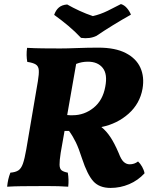

<svg xmlns="http://www.w3.org/2000/svg" viewBox="-20 -914 766 943"><path d="M464 -680Q546 -680 597.5 -653.5Q649 -627 669.5 -581.5Q690 -536 680 -478Q667 -405 611.5 -355.5Q556 -306 478 -290Q502 -271 522 -241Q542 -211 563 -162Q575 -130 588 -118.5Q601 -107 617 -107Q640 -107 658 -121Q669 -111 678 -95Q687 -79 690 -63Q658 -28 614.5 -9.5Q571 9 523 9Q468 9 438.5 -23.5Q409 -56 383 -135Q367 -185 352.5 -215Q338 -245 319 -271Q307 -271 297 -271L278 -163Q272 -124 272.5 -104.5Q273 -85 282.5 -77.5Q292 -70 313 -66Q319 -32 315 3Q287 1 267 0.5Q247 0 225.5 0Q204 0 175 0Q125 0 86.5 0.5Q48 1 15 3Q17 -16 20.5 -32Q24 -48 31 -66Q56 -68 70 -77Q84 -86 92.5 -110Q101 -134 109 -180L166 -515Q172 -551 170.5 -570Q169 -589 155.5 -597.5Q142 -606 114 -610Q108 -643 113 -679Q150 -677 190.5 -676.5Q231 -676 276 -676Q307 -676 359.5 -678Q412 -680 464 -680ZM412 -611Q381 -611 354 -600L310 -349Q318 -348 324.5 -348Q331 -348 337 -348Q394 -348 439.5 -384.5Q485 -421 497 -488Q509 -550 484.5 -580.5Q460 -611 412 -611ZM378 -728Q349 -759 315 -787.5Q281 -816 246 -841Q254 -864 269 -877Q284 -890 310 -892Q338 -876 370.5 -861Q403 -846 436 -835Q472 -843 509 -861Q546 -879 574 -894Q591 -889 604 -873.5Q617 -858 623 -842Q580 -818 534.5 -790Q489 -762 454 -738Q421 -722 378 -728Z"/></svg>

Font: Vollkorn ExtraBold
Style: Italic
Weight: 800
Italic angle: -11°
Designer: Friedrich Althausen
Foundry: Friedrich Althausen
Version: Version 5.000; ttfautohint (v1.8.3)